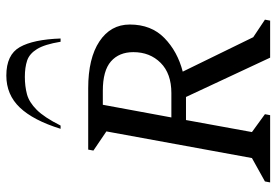

<svg xmlns="http://www.w3.org/2000/svg" viewBox="-150 -702 852 591"><g transform="rotate(-90 275.5 -406.0)"><path d="M10 0 13 -16 85 -56 167 -504 108 -544 111 -560H300Q392 -560 444 -525.5Q496 -491 496 -432Q496 -366 454.5 -325.5Q413 -285 351 -269L457 -52L511 -16L508 0H394L273 -259H202L165 -56L220 -16L217 0ZM292 -515H249L210 -304H285Q345 -304 378 -337Q411 -370 411 -421Q411 -465 382.5 -490Q354 -515 292 -515ZM175 -645Q201 -729 240.5 -770.5Q280 -812 339 -812Q403 -812 426.5 -770.5Q450 -729 453 -645H443Q435 -694 420.5 -717.5Q406 -741 385 -748Q364 -755 335 -755Q306 -755 281.5 -748.5Q257 -742 233.5 -718.5Q210 -695 185 -645Z"/></g></svg>

Font: Spectral SC
Style: Italic
Weight: 400
Italic angle: -10°
Designer: Jean-Baptiste Levee
Foundry: Production Type
Version: Version 2.001